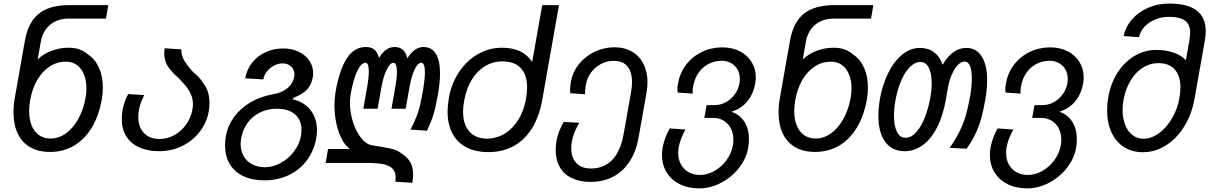

<svg xmlns="http://www.w3.org/2000/svg" viewBox="-20 -818 6640 1054"><path d="M54 -201.5Q54 -239.5 61.5 -282L117 -596Q135 -697 193.8 -743.5Q252.5 -790 361.5 -790H574.5L561.5 -716H358.5Q295.5 -716 255 -682Q214.5 -648 204 -589L187 -492Q218 -522 262.8 -539Q307.5 -556 355.5 -556Q389.5 -556 416 -546.8Q442.5 -537.5 464.5 -518Q503 -492.5 523.8 -445Q544.5 -397.5 544.5 -337Q544.5 -303.5 539 -273Q523 -182.5 483.8 -117.5Q444.5 -52.5 386 -18.2Q327.5 16 254 16Q190.5 16 145.5 -10Q100.5 -36 77.2 -85Q54 -134 54 -201.5ZM449.5 -279.5Q454.5 -306 454.5 -333Q454.5 -376 441 -409.2Q427.5 -442.5 402.2 -461Q377 -479.5 342 -479.5Q293 -479.5 252.5 -453Q212 -426.5 184.2 -378.8Q156.5 -331 145.5 -267.5Q140 -234.5 140 -208.5Q140 -163 153.8 -129Q167.5 -95 194 -76.2Q220.5 -57.5 257.5 -57.5Q302.5 -57.5 342.2 -86.2Q382 -115 410 -165.5Q438 -216 449.5 -279.5Z M648.5 -165.5Q648.5 -189 653 -215Q661.5 -261.5 683.5 -301.5L772 -296Q760 -272 753 -252.8Q746 -233.5 742.5 -213.5Q739 -195.5 739 -176.5Q739 -120.5 770.2 -87.8Q801.5 -55 856 -55Q898.5 -55 937 -76.2Q975.5 -97.5 1002 -134.8Q1028.5 -172 1036.5 -218Q1039 -231 1039 -247Q1039 -274 1029.5 -297Q1020 -320 1004.5 -339.8Q989 -359.5 963 -386.5Q922.5 -422.5 902 -453.2Q881.5 -484 881.5 -524.5Q881.5 -540.5 884 -553L975 -547Q975.5 -515.5 989.2 -489.8Q1003 -464 1041 -421.5Q1060.5 -405.5 1073.2 -391.8Q1086 -378 1093.5 -364Q1111.5 -343 1120.8 -314.5Q1130 -286 1130 -252.5Q1130 -232 1126 -207Q1115 -144.5 1076.2 -94.5Q1037.5 -44.5 979.2 -16.2Q921 12 854.5 12Q790 12 743.5 -9.2Q697 -30.5 672.8 -70.2Q648.5 -110 648.5 -165.5Z M1215.5 -19.5Q1215.5 -44 1220 -71Q1230 -128 1265 -175.8Q1300 -223.5 1354.5 -255.8Q1409 -288 1476.5 -300Q1525 -307.5 1556.8 -333.2Q1588.5 -359 1595.5 -398.5Q1596.5 -405.5 1596.5 -409.5Q1596.5 -435 1578.2 -452.5Q1560 -470 1532 -470Q1507.5 -470 1484.5 -458.2Q1461.5 -446.5 1445.5 -426.2Q1429.5 -406 1425.5 -382L1326 -388Q1335 -438 1365 -475.2Q1395 -512.5 1439.5 -532.2Q1484 -552 1534 -552Q1582 -552 1619.5 -534Q1657 -516 1678 -485.2Q1699 -454.5 1699 -416.5Q1699 -404 1697 -393.5Q1689.5 -352 1665 -326Q1640.5 -300 1593 -282L1586 -273Q1649 -259 1684.5 -213.8Q1720 -168.5 1720 -103Q1720 -83 1716 -59Q1703.5 10.5 1664.2 62.8Q1625 115 1564.8 143.5Q1504.5 172 1431 172Q1364 172 1315.5 148.8Q1267 125.5 1241.2 82.5Q1215.5 39.5 1215.5 -19.5ZM1632 -71Q1635 -88.5 1635 -104.5Q1635 -159.5 1599.5 -190.2Q1564 -221 1500 -221Q1449.5 -221 1408 -201Q1366.5 -181 1339.5 -144.2Q1312.5 -107.5 1304 -59Q1301 -42.5 1301 -27.5Q1301 10 1317.5 39Q1334 68 1364.5 84Q1395 100 1434.5 100Q1478.5 100 1521.2 76.5Q1564 53 1594 13.5Q1624 -26 1632 -71Z M2152 157.5Q2152 127 2136.2 109.2Q2120.5 91.5 2086.8 84Q2053 76.5 1996.5 76.5H1767.5L1781 0H1901L1903 1.5Q1876 -16.5 1856.2 -54.5Q1836.5 -92.5 1826.2 -141.5Q1816 -190.5 1816 -241Q1816 -279 1822 -313.5Q1844 -438 1884.8 -499Q1925.5 -560 1988 -560Q2018.5 -560 2036 -544.8Q2053.5 -529.5 2060.5 -499.5Q2077.5 -529 2099.2 -544.5Q2121 -560 2145.5 -560Q2202.5 -560 2216 -497.5Q2234 -527.5 2256.8 -543.8Q2279.5 -560 2304 -560Q2349.5 -560 2372.5 -523.5Q2395.5 -487 2395.5 -416Q2395.5 -365 2384.5 -302Q2372 -231.5 2360.2 -192Q2348.5 -152.5 2323.5 -100.5L2233.5 -106.5Q2261.5 -161 2274.8 -201.2Q2288 -241.5 2300 -310Q2312.5 -379 2312.5 -421.5Q2312.5 -473.5 2293 -473.5Q2272.5 -473.5 2255 -434.2Q2237.5 -395 2228 -339.5L2207 -221H2129L2151 -345.5Q2159 -390 2159 -424Q2159 -447.5 2154.2 -460.5Q2149.5 -473.5 2140.5 -473.5Q2121 -473.5 2102.2 -434.5Q2083.5 -395.5 2074 -339.5L2053 -221H1974.5L1996.5 -345.5Q2004.5 -392.5 2004.5 -425Q2004.5 -473.5 1987 -473.5Q1963 -473.5 1941.2 -428Q1919.5 -382.5 1905 -301.5Q1901 -276.5 1901 -253.5Q1901 -201 1917.5 -148.8Q1934 -96.5 1961.8 -61.2Q1989.5 -26 2021.5 -20.5Q2083 -11 2113 -4.8Q2143 1.5 2155.2 6.8Q2167.5 12 2178 20.5Q2214 42 2231 70.2Q2248 98.5 2248 139Q2248 160 2243.5 185.5L2150.5 179.5Q2152 167.5 2152 157.5Z M2437 -205.5Q2437 -239 2444 -280Q2458 -360 2500 -422.8Q2542 -485.5 2603.5 -520.8Q2665 -556 2736 -556Q2794 -556 2835 -536.5Q2876 -517 2901.5 -478L2956.5 -790H3048.5L2957 -271Q2940.5 -178.5 2900.5 -114Q2860.5 -49.5 2799.8 -16.2Q2739 17 2661 17Q2590 17 2539.8 -9.5Q2489.5 -36 2463.2 -86Q2437 -136 2437 -205.5ZM2867.5 -274.5Q2873.5 -309 2873.5 -337.5Q2873.5 -407.5 2839 -444.2Q2804.5 -481 2738 -481Q2685.5 -481 2642 -454.5Q2598.5 -428 2568.8 -378.8Q2539 -329.5 2527.5 -262.5Q2522 -230.5 2522 -205Q2522 -135.5 2556.5 -96.2Q2591 -57 2653 -57Q2705.5 -57 2750.2 -84.2Q2795 -111.5 2825.5 -161Q2856 -210.5 2867.5 -274.5Z M3030.5 5.5Q3030.5 -19 3035 -46Q3043.5 -94 3074.5 -149L3160 -144Q3127.5 -88.5 3119.5 -43Q3116 -24 3116 -4Q3116 48 3144.2 77.5Q3172.5 107 3224.5 107Q3296 107 3341.5 59Q3387 11 3403 -80L3444 -311Q3449.5 -342.5 3449.5 -367Q3449.5 -423 3424.5 -453.5Q3399.5 -484 3350 -484Q3311.5 -484 3278.5 -466.5Q3245.5 -449 3224.2 -419.5Q3203 -390 3196.5 -355Q3191.5 -326 3191.5 -300.5L3110 -306.5Q3110 -308.5 3109.8 -326Q3109.5 -343.5 3114 -370Q3123.5 -422.5 3158 -465.8Q3192.5 -509 3244 -533.8Q3295.5 -558.5 3353 -558.5Q3408.5 -558.5 3449.5 -534.5Q3490.5 -510.5 3512.5 -467Q3534.5 -423.5 3534.5 -366Q3534.5 -339.5 3529 -308L3486 -66Q3472.5 12.5 3436.8 67.8Q3401 123 3346.5 151.8Q3292 180.5 3222 180.5Q3161.5 180.5 3118.5 159.5Q3075.5 138.5 3053 99.2Q3030.5 60 3030.5 5.5Z M3614 32Q3614 13 3618 -10Q3627.5 -60.5 3656 -113L3743 -107Q3713.5 -54 3705.5 -8.5Q3703 4.5 3703 21.5Q3703 56.5 3717.8 84Q3732.5 111.5 3759.5 127Q3786.5 142.5 3822 142.5Q3862.5 142.5 3901.2 120.8Q3940 99 3967.5 62Q3995 25 4003 -19Q4006 -35.5 4006 -51Q4006 -86 3992 -113.2Q3978 -140.5 3953.2 -155.5Q3928.5 -170.5 3896.5 -170.5H3846.5L3859 -241H3904Q3935 -241 3964 -256.5Q3993 -272 4013.2 -299.5Q4033.5 -327 4039.5 -361Q4041.5 -371.5 4041.5 -384.5Q4041.5 -413.5 4028.8 -436.2Q4016 -459 3993.2 -471.8Q3970.5 -484.5 3942.5 -484.5Q3904 -484.5 3870.8 -467.5Q3837.5 -450.5 3815.2 -419Q3793 -387.5 3785.5 -346.5Q3782 -326.5 3782 -316Q3782 -312 3783 -304L3700 -310Q3698.5 -319 3698.5 -328Q3698.5 -341 3702 -359Q3712 -417.5 3746.5 -462.8Q3781 -508 3833 -533Q3885 -558 3945.5 -558Q3999 -558 4040.8 -536.8Q4082.5 -515.5 4105.8 -477.8Q4129 -440 4129 -393Q4129 -377 4126 -359.5Q4116 -303.5 4084.5 -264Q4053 -224.5 4003.5 -207.5L3997 -204Q4042 -188 4066.8 -148.8Q4091.5 -109.5 4091.5 -53.5Q4091.5 -30.5 4087 -5Q4076.5 53.5 4036.2 104.5Q3996 155.5 3937.8 185.8Q3879.5 216 3819 216Q3757.5 216 3711 192.8Q3664.5 169.5 3639.2 127.8Q3614 86 3614 32Z M4254 -201.5Q4254 -239.5 4261.5 -282L4317 -596Q4335 -697 4393.8 -743.5Q4452.5 -790 4561.5 -790H4774.5L4761.5 -716H4558.5Q4495.5 -716 4455 -682Q4414.5 -648 4404 -589L4387 -492Q4418 -522 4462.8 -539Q4507.5 -556 4555.5 -556Q4589.5 -556 4616 -546.8Q4642.5 -537.5 4664.5 -518Q4703 -492.5 4723.8 -445Q4744.5 -397.5 4744.5 -337Q4744.5 -303.5 4739 -273Q4723 -182.5 4683.8 -117.5Q4644.5 -52.5 4586 -18.2Q4527.5 16 4454 16Q4390.5 16 4345.5 -10Q4300.5 -36 4277.2 -85Q4254 -134 4254 -201.5ZM4649.5 -279.5Q4654.5 -306 4654.5 -333Q4654.5 -376 4641 -409.2Q4627.5 -442.5 4602.2 -461Q4577 -479.5 4542 -479.5Q4493 -479.5 4452.5 -453Q4412 -426.5 4384.2 -378.8Q4356.5 -331 4345.5 -267.5Q4340 -234.5 4340 -208.5Q4340 -163 4353.8 -129Q4367.5 -95 4394 -76.2Q4420.5 -57.5 4457.5 -57.5Q4502.5 -57.5 4542.2 -86.2Q4582 -115 4610 -165.5Q4638 -216 4649.5 -279.5Z M4802 -182.5Q4802 -227 4811 -278.5Q4824 -350.5 4854.2 -413.8Q4884.5 -477 4930 -516Q4975.5 -555 5030.5 -555Q5076 -555 5107.8 -531Q5139.5 -507 5154.5 -462.5Q5209 -555 5284.5 -555Q5339.5 -555 5369.2 -508.2Q5399 -461.5 5399 -377.5Q5399 -327 5389 -272Q5378.5 -212 5367.2 -170.5Q5356 -129 5337.2 -88.2Q5318.5 -47.5 5286.5 -1.5L5193.5 -6.5Q5228 -56.5 5248.8 -99Q5269.5 -141.5 5281.8 -183.8Q5294 -226 5304.5 -284Q5315 -344 5315 -388Q5315 -432 5305 -456Q5295 -480 5275.5 -480Q5256.5 -480 5238 -461Q5219.5 -442 5205.2 -409.2Q5191 -376.5 5184 -337L5172 -269.5Q5156.5 -182 5124.2 -118.8Q5092 -55.5 5046.2 -21.8Q5000.5 12 4946 12Q4877 12 4839.5 -39.2Q4802 -90.5 4802 -182.5ZM5086.5 -278.5Q5094.5 -323 5094.5 -362Q5094.5 -416 5078.2 -447Q5062 -478 5032.5 -478Q5003.5 -478 4976 -451.2Q4948.5 -424.5 4927.5 -376.2Q4906.5 -328 4895.5 -266.5Q4887.5 -223 4887.5 -183.5Q4887.5 -127.5 4903.8 -94.5Q4920 -61.5 4949.5 -61.5Q4983.5 -61.5 5011.2 -94Q5039 -126.5 5058 -176.2Q5077 -226 5086.5 -278.5Z M5414 32Q5414 13 5418 -10Q5427.5 -60.5 5456 -113L5543 -107Q5513.5 -54 5505.5 -8.5Q5503 4.5 5503 21.5Q5503 56.5 5517.8 84Q5532.5 111.5 5559.5 127Q5586.5 142.5 5622 142.5Q5662.5 142.5 5701.2 120.8Q5740 99 5767.5 62Q5795 25 5803 -19Q5806 -35.5 5806 -51Q5806 -86 5792 -113.2Q5778 -140.5 5753.2 -155.5Q5728.5 -170.5 5696.5 -170.5H5646.5L5659 -241H5704Q5735 -241 5764 -256.5Q5793 -272 5813.2 -299.5Q5833.5 -327 5839.5 -361Q5841.5 -371.5 5841.5 -384.5Q5841.5 -413.5 5828.8 -436.2Q5816 -459 5793.2 -471.8Q5770.5 -484.5 5742.5 -484.5Q5704 -484.5 5670.8 -467.5Q5637.5 -450.5 5615.2 -419Q5593 -387.5 5585.5 -346.5Q5582 -326.5 5582 -316Q5582 -312 5583 -304L5500 -310Q5498.5 -319 5498.5 -328Q5498.5 -341 5502 -359Q5512 -417.5 5546.5 -462.8Q5581 -508 5633 -533Q5685 -558 5745.5 -558Q5799 -558 5840.8 -536.8Q5882.5 -515.5 5905.8 -477.8Q5929 -440 5929 -393Q5929 -377 5926 -359.5Q5916 -303.5 5884.5 -264Q5853 -224.5 5803.5 -207.5L5797 -204Q5842 -188 5866.8 -148.8Q5891.5 -109.5 5891.5 -53.5Q5891.5 -30.5 5887 -5Q5876.5 53.5 5836.2 104.5Q5796 155.5 5737.8 185.8Q5679.5 216 5619 216Q5557.5 216 5511 192.8Q5464.5 169.5 5439.2 127.8Q5414 86 5414 32Z M6057.5 -212.5Q6057.5 -249 6064 -285Q6077.5 -361.5 6115.5 -420.2Q6153.5 -479 6208.8 -511.5Q6264 -544 6328 -544Q6377.5 -544 6421.8 -529.2Q6466 -514.5 6490 -487L6509.5 -599Q6513.5 -621.5 6513.5 -637.5Q6513.5 -683.5 6485.5 -704.5Q6457.5 -725.5 6398 -725.5Q6357 -725.5 6322 -711.2Q6287 -697 6263.5 -671.8Q6240 -646.5 6232.5 -614L6148 -620Q6160 -673 6196 -713.5Q6232 -754 6285 -776.2Q6338 -798.5 6399.5 -798.5Q6599 -798.5 6599 -646Q6599 -625 6594 -595L6537.5 -276Q6522.5 -191 6481.2 -124.2Q6440 -57.5 6380.8 -20Q6321.5 17.5 6254 17.5Q6194 17.5 6149.5 -11.2Q6105 -40 6081.2 -92.2Q6057.5 -144.5 6057.5 -212.5ZM6454.5 -280Q6460 -312 6460 -337Q6460 -401.5 6429 -436.5Q6398 -471.5 6339 -471.5Q6292.5 -471.5 6252.8 -446Q6213 -420.5 6185.5 -374.2Q6158 -328 6147.5 -268Q6142.5 -241 6142.5 -213.5Q6142.5 -168.5 6156.5 -132.8Q6170.5 -97 6196.5 -76.8Q6222.5 -56.5 6257 -56.5Q6301 -56.5 6342.5 -86.8Q6384 -117 6414 -168.5Q6444 -220 6454.5 -280Z"/></svg>

Font: JuliaMono Italic
Style: Regular
Weight: 400
Italic angle: -9°
Monospace: yes
Designer: cormullion
Foundry: corm
Version: Version 0.049; ttfautohint (v1.8.4)